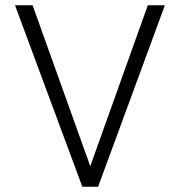

<svg xmlns="http://www.w3.org/2000/svg" viewBox="-20 -710 684 730"><path d="M293 0 37.1 -689.9H104L323.2 -78.1L542 -689.9H606.9L353 0Z"/></svg>

Font: Acari Sans Light
Style: Regular
Weight: 300
Designer: Alfredo Marco Pradil and Stefan Peev
Foundry: Hanken Design Co.
Version: Version 1.045;January 11, 2019;FontCreator 11.5.0.2425 64-bi